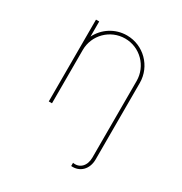

<svg xmlns="http://www.w3.org/2000/svg" viewBox="-144 -512 764 807"><g transform="rotate(30 238.5 -108.5)"><path d="M242.7 -404.8C185.1 -404.8 135.7 -371.6 111.8 -323.7V-397H96.2V0H111.8V-258.8C111.8 -331.1 170.4 -389.6 242.7 -389.6C314.9 -389.6 373 -331.1 373 -258.8V112.8C373 153.3 347.7 178.7 313.5 172.4V188C356.9 191.9 388.7 160.2 388.7 112.8V-258.8C388.7 -338.9 323.7 -404.8 242.7 -404.8Z"/></g></svg>

Font: Now Thin
Style: Regular
Weight: 100
Designer: Alfredo Marco Pradil
Foundry: Alfredo Marco Pradil
Version: Version 1.200;hotconv 1.0.109;makeotfexe 2.5.65596